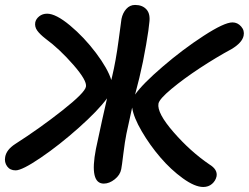

<svg xmlns="http://www.w3.org/2000/svg" viewBox="-34 -725 1002 773"><path d="M28.8 -39.1Q6.3 -39.1 -5.4 -55.4Q-17.1 -71.8 -13.2 -92.8Q-8.3 -122.1 26.9 -145Q126 -208.5 217 -280.3Q308.1 -352.1 312 -376Q316.9 -400.4 261 -464.4Q205.1 -528.3 149.9 -568.8Q126.5 -586.9 115.7 -602.1Q105 -617.2 107.9 -634.8Q110.8 -648.9 124 -659.4Q137.2 -669.9 155.8 -669.9Q190.9 -669.9 247.8 -622.6Q304.7 -575.2 352.3 -512Q399.9 -448.7 414.1 -402.8Q414.6 -404.8 415.5 -408.9Q416.5 -413.1 417 -415Q432.6 -480 443.6 -563.5Q454.6 -647 455.1 -648.9Q460 -672.9 474.4 -689Q488.8 -705.1 509.8 -705.1Q539.6 -705.1 555.9 -686.8Q572.3 -668.5 566.9 -631.8Q565.9 -613.3 554.2 -544.4Q542.5 -475.6 526.9 -411.1Q509.8 -344.7 509.8 -344.2Q540 -387.2 621.1 -456.8Q702.1 -526.4 785.6 -580.6Q869.1 -634.8 901.9 -634.8Q922.4 -634.8 936.8 -618.4Q951.2 -602.1 946.8 -581.1Q940.9 -553.2 898.9 -527.8Q837.4 -494.6 771.2 -451.2Q705.1 -407.7 656.5 -367.2Q607.9 -326.7 604 -308.1Q597.2 -270.5 664.8 -192.9Q732.4 -115.2 809.1 -63Q842.8 -42.5 837.9 -15.1Q834 2.9 819.6 15.4Q805.2 27.8 784.2 27.8Q750.5 27.8 702.1 -7.1Q653.8 -42 611.6 -91.3Q569.3 -140.6 536.6 -196.5Q503.9 -252.4 498 -292Q479 -206.5 475.1 -187Q468.8 -156.2 462.6 -105.7Q456.5 -55.2 454.1 -43.9Q449.7 -20.5 428 -3.2Q406.2 14.2 383.8 14.2Q325.2 14.2 352.1 -125Q380.9 -260.7 397 -329.1Q361.3 -280.3 283.2 -210.7Q205.1 -141.1 130.1 -90.1Q55.2 -39.1 28.8 -39.1Z"/></svg>

Font: Shantell Sans Irregular
Style: Italic
Weight: 500
Italic angle: -11.31°
Designer: Stephen Nixon, Anya Danilova, Shantell Martin
Foundry: Arrow Type
Version: Version 1.006;[9816181b4]